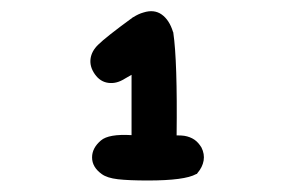

<svg xmlns="http://www.w3.org/2000/svg" viewBox="-20 -767 540 337"><path d="M213.9 -736.8Q223.1 -742.7 231.9 -745.1Q250.5 -751 263.9 -741.5Q277.3 -731.9 283.7 -710.9L284.2 -710V-709.5Q291.5 -659.7 290 -529.3H293.5Q298.8 -529.3 303.7 -528.6Q308.6 -527.8 313 -526.1Q317.4 -524.4 321 -522Q324.7 -519.5 327.9 -515.9Q331.1 -512.2 333.5 -508.3Q339.4 -496.6 337.4 -485.1Q335.4 -473.6 326.7 -463.4L325.7 -461.9L324.2 -461.4Q304.2 -450.2 239.7 -450.2Q206.1 -450.2 187 -452.4Q168 -454.6 158.7 -461.4Q141.6 -473.6 141.6 -490.7Q141.6 -507.3 157.2 -520.5Q170.9 -532.2 210.9 -529.8V-635.7L198.2 -628.4Q184.1 -619.6 169.9 -621.6Q155.8 -623.5 146.5 -636.7Q137.2 -649.9 138.9 -663.6Q140.6 -677.2 152.3 -688.5Q165.5 -701.7 212.9 -736.3L213.4 -736.8Z"/></svg>

Font: NaikaiFont
Style: Bold
Weight: 700
Version: Version 1.89